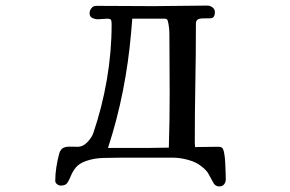

<svg xmlns="http://www.w3.org/2000/svg" viewBox="-20 -564 1040 688"><path d="M588 -227Q588 -281 587.5 -335Q587 -389 587 -442Q587 -459 584 -477Q583 -483 581 -490Q579 -497 570 -497H454Q453 -485 452 -473Q451 -461 450 -449Q441 -343 420.5 -239Q400 -135 367 -34H519Q536 -34 552.5 -34.5Q569 -35 585 -35Q588 -131 588 -227ZM789 79Q789 89 783 96.5Q777 104 766 104Q750 104 743 88Q733 70 726.5 58Q720 46 703 33Q684 17 654.5 9Q625 1 601 1H411Q383 1 349.5 2Q316 3 288 13Q263 22 251.5 36.5Q240 51 234 66Q228 81 221.5 91Q215 101 198 101Q191 101 184.5 96Q178 91 178 84Q178 60 182 34.5Q186 9 192 -13Q197 -30 207.5 -34.5Q218 -39 232 -38.5Q246 -38 259 -38Q277 -38 292.5 -54Q308 -70 314 -86Q346 -180 363 -279Q380 -378 380 -477Q380 -488 378 -492.5Q376 -497 363 -497Q356 -497 348 -496Q340 -495 332 -495Q321 -495 311 -499.5Q301 -504 301 -517Q301 -526 307.5 -534.5Q314 -543 324 -543Q376 -543 427.5 -542.5Q479 -542 531 -542Q579 -542 627 -543Q675 -544 723 -544Q733 -544 741.5 -537.5Q750 -531 750 -521Q750 -499 734.5 -498.5Q719 -498 704 -498Q695 -498 688.5 -494Q682 -490 682 -479Q682 -373 680 -266.5Q678 -160 678 -53Q678 -49 678.5 -45.5Q679 -42 679 -37Q698 -37 716.5 -37.5Q735 -38 754 -38Q759 -38 765 -38Q771 -38 775 -35Q780 -32 783 -17Q786 -2 787 18Q788 38 788.5 55Q789 72 789 79Z"/></svg>

Font: Kaisei HarunoUmi Medium
Style: Regular
Weight: 500
Designer: Font-Kai, 金井和夫
Foundry: KAZUO KANAI
Version: Version 5.003